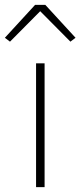

<svg xmlns="http://www.w3.org/2000/svg" viewBox="-48 -768 330 788"><path d="M135 0H100V-508H135ZM96 -748H138L262 -613L241 -597L117 -722L-7 -597L-28 -613Z"/></svg>

Font: IBM Plex Sans ExtraLight
Style: Regular
Weight: 250
Designer: Mike Abbink, Paul van der Laan, Pieter van Rosmalen
Foundry: Bold Monday
Version: Version 3.201